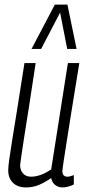

<svg xmlns="http://www.w3.org/2000/svg" viewBox="-20 -810 378 840"><path d="M95 10Q57 10 36.5 -10.5Q16 -31 16 -65Q16 -81 20.5 -112.5Q25 -144 33.5 -198Q42 -252 55.5 -334Q69 -416 87 -534H136Q119 -420 107 -344Q95 -268 87.5 -221Q80 -174 76.5 -148.5Q73 -123 71 -110Q69 -97 68 -87Q68 -66 80.5 -51.5Q93 -37 116 -37Q157 -37 204 -69L277 -534H327Q305 -401 291.5 -315Q278 -229 270 -179Q262 -129 258.5 -105Q255 -81 254 -73Q253 -65 253 -62Q253 -37 275 -37Q286 -37 303 -44V-3Q292 3 278 6.5Q264 10 255 10Q235 10 221.5 -0.5Q208 -11 204 -31Q175 -11 149 -0.5Q123 10 95 10ZM118 -596 220 -790H275L315 -596H274L243 -755L160 -596Z"/></svg>

Font: Georama Condensed Light
Style: Italic
Weight: 300
Width: 3
Italic angle: -9°
Designer: Jean-Baptiste Levee
Foundry: Production Type
Version: Version 1.000